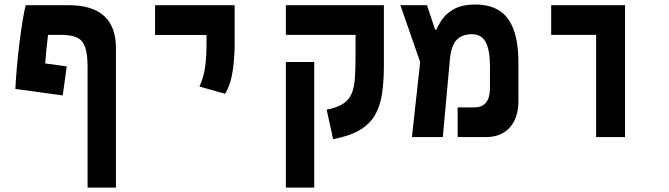

<svg xmlns="http://www.w3.org/2000/svg" viewBox="-20 -609 2970 853"><path d="M369.1 224.6V-311.5Q369.1 -369.1 358.2 -399.9Q347.2 -430.7 321.5 -442.4Q295.9 -454.1 251 -454.1H193.4Q189.5 -423.8 186.3 -391.8Q183.1 -359.9 180.7 -327.1L276.4 -314L258.8 -185.1L48.3 -213.9Q50.3 -258.8 55.2 -313Q60.1 -367.2 66.7 -420.4Q73.2 -473.6 80.6 -517.6Q87.9 -561.5 94.2 -585.9H284.7Q495.1 -585.9 495.1 -395V224.6Z M980 -192.4 866.2 -224.6Q885.3 -266.6 891.4 -312Q897.5 -357.4 897.5 -414.1V-453.6H668.9V-585.9H1022.5V-414.1Q1022.5 -357.4 1014.2 -296.6Q1005.9 -235.8 980 -192.4Z M1685.5 -585.9V-318.4Q1685.5 -246.1 1677 -190.9Q1668.5 -135.7 1644.8 -95.9Q1621.1 -56.2 1576.7 -30.3Q1532.2 -4.4 1460 9.3L1431.2 -121.6Q1479.5 -131.3 1505.9 -149.2Q1532.2 -167 1543.5 -196Q1554.7 -225.1 1557.1 -267.3Q1559.6 -309.6 1559.6 -367.2V-454.1H1250V-585.9ZM1376 224.6H1250V-333.5H1376Z M1810.1 0 1846.7 -333.5 1758.8 -585.9H1877L1913.1 -477.1H1918.5Q1928.7 -501 1947.5 -526.9Q1966.3 -552.7 2001 -570.8Q2035.6 -588.9 2092.8 -588.9Q2153.3 -588.9 2195.8 -563.5Q2238.3 -538.1 2260.7 -480.5Q2283.2 -422.9 2283.2 -325.7V-160.6Q2283.2 -85.4 2244.9 -42.7Q2206.5 0 2139.2 0H2013.2V-131.8H2086.4Q2156.7 -131.8 2156.7 -217.8V-313.5Q2156.7 -386.2 2137.9 -421.6Q2119.1 -457 2077.1 -457Q2032.2 -457 2008.3 -431.4Q1984.4 -405.8 1979 -347.7L1947.3 0Z M2628.4 0V-454.1H2428.7V-585.9H2756.8V0Z"/></svg>

Font: Cascadia Mono PL
Style: Bold
Weight: 700
Monospace: yes
Designer: Aaron Bell
Foundry: Saja Typeworks
Version: Version 2404.023; ttfautohint (v1.8.4)